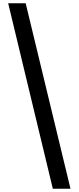

<svg xmlns="http://www.w3.org/2000/svg" viewBox="-20 -886 481 1174"><path d="M137 -866 411 268H303L30 -866Z"/></svg>

Font: Noto Sans Telugu UI SemiCondensed SemiBold
Style: Regular
Weight: 600
Width: 4
Designer: Jelle Bosma - Monotype Design Team
Foundry: Monotype Imaging Inc.
Version: Version 2.005; ttfautohint (v1.8.4.7-5d5b)